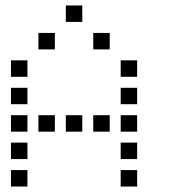

<svg xmlns="http://www.w3.org/2000/svg" viewBox="-20 -700 640 700"><path d="M221 -680Q220 -680 220 -680Q220 -680 220 -679V-621Q220 -620 220 -620Q220 -620 221 -620H279Q280 -620 280 -620Q280 -620 280 -621V-679Q280 -680 280 -680Q280 -680 279 -680ZM121 -580Q120 -580 120 -580Q120 -580 120 -579V-521Q120 -520 120 -520Q120 -520 121 -520H179Q180 -520 180 -520Q180 -520 180 -521V-579Q180 -580 180 -580Q180 -580 179 -580ZM321 -580Q320 -580 320 -580Q320 -580 320 -579V-521Q320 -520 320 -520Q320 -520 321 -520H379Q380 -520 380 -520Q380 -520 380 -521V-579Q380 -580 380 -580Q380 -580 379 -580ZM21 -480Q20 -480 20 -480Q20 -480 20 -479V-421Q20 -420 20 -420Q20 -420 21 -420H79Q80 -420 80 -420Q80 -420 80 -421V-479Q80 -480 80 -480Q80 -480 79 -480ZM421 -480Q420 -480 420 -480Q420 -480 420 -479V-421Q420 -420 420 -420Q420 -420 421 -420H479Q480 -420 480 -420Q480 -420 480 -421V-479Q480 -480 480 -480Q480 -480 479 -480ZM21 -380Q20 -380 20 -380Q20 -380 20 -379V-321Q20 -320 20 -320Q20 -320 21 -320H79Q80 -320 80 -320Q80 -320 80 -321V-379Q80 -380 80 -380Q80 -380 79 -380ZM421 -380Q420 -380 420 -380Q420 -380 420 -379V-321Q420 -320 420 -320Q420 -320 421 -320H479Q480 -320 480 -320Q480 -320 480 -321V-379Q480 -380 480 -380Q480 -380 479 -380ZM21 -280Q20 -280 20 -280Q20 -280 20 -279V-221Q20 -220 20 -220Q20 -220 21 -220H79Q80 -220 80 -220Q80 -220 80 -221V-279Q80 -280 80 -280Q80 -280 79 -280ZM121 -280Q120 -280 120 -280Q120 -280 120 -279V-221Q120 -220 120 -220Q120 -220 121 -220H179Q180 -220 180 -220Q180 -220 180 -221V-279Q180 -280 180 -280Q180 -280 179 -280ZM221 -280Q220 -280 220 -280Q220 -280 220 -279V-221Q220 -220 220 -220Q220 -220 221 -220H279Q280 -220 280 -220Q280 -220 280 -221V-279Q280 -280 280 -280Q280 -280 279 -280ZM321 -280Q320 -280 320 -280Q320 -280 320 -279V-221Q320 -220 320 -220Q320 -220 321 -220H379Q380 -220 380 -220Q380 -220 380 -221V-279Q380 -280 380 -280Q380 -280 379 -280ZM421 -280Q420 -280 420 -280Q420 -280 420 -279V-221Q420 -220 420 -220Q420 -220 421 -220H479Q480 -220 480 -220Q480 -220 480 -221V-279Q480 -280 480 -280Q480 -280 479 -280ZM21 -180Q20 -180 20 -180Q20 -180 20 -179V-121Q20 -120 20 -120Q20 -120 21 -120H79Q80 -120 80 -120Q80 -120 80 -121V-179Q80 -180 80 -180Q80 -180 79 -180ZM421 -180Q420 -180 420 -180Q420 -180 420 -179V-121Q420 -120 420 -120Q420 -120 421 -120H479Q480 -120 480 -120Q480 -120 480 -121V-179Q480 -180 480 -180Q480 -180 479 -180ZM21 -80Q20 -80 20 -80Q20 -80 20 -79V-21Q20 -20 20 -20Q20 -20 21 -20H79Q80 -20 80 -20Q80 -20 80 -21V-79Q80 -80 80 -80Q80 -80 79 -80ZM421 -80Q420 -80 420 -80Q420 -80 420 -79V-21Q420 -20 420 -20Q420 -20 421 -20H479Q480 -20 480 -20Q480 -20 480 -21V-79Q480 -80 480 -80Q480 -80 479 -80Z"/></svg>

Font: Doto Medium
Style: Regular
Weight: 500
Monospace: yes
Version: Version 1.000